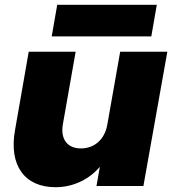

<svg xmlns="http://www.w3.org/2000/svg" viewBox="-20 -777 726 802"><path d="M679 -561H482L428 -255C417 -195 375 -157 318 -157C262 -157 231 -195 243 -260L296 -561H100L43 -235C16 -87 82 5 212 5C291 5 356 -32 397 -80L383 0H579ZM196 -625H612L635 -757H219Z"/></svg>

Font: SVN-Poppins ExtraBold
Style: Italic
Weight: 800
Italic angle: -10°
Designer: Ninad Kale (Devanagari), Jonny Pinhorn (Latin)
Foundry: Indian Type Foundry
Version: Version 3.002 2017